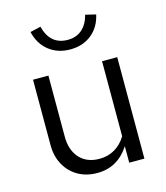

<svg xmlns="http://www.w3.org/2000/svg" viewBox="-109 -801 770 892"><g transform="rotate(-15 276.0 -354.5)"><path d="M249.3 8Q196.6 8 156.8 -15Q117 -38 94.5 -79Q72 -120 72 -173V-488H146V-194Q146 -129.1 180.8 -91Q215.6 -53 276 -53Q317 -53 349.5 -72Q382 -91 404 -127V-488H477V0H404V-79Q376 -36 337.5 -14Q299 8 249.3 8ZM277 -579Q216 -579 174 -612.5Q132 -646 118 -705L169 -717Q192 -625 277 -625Q318 -625 345.5 -649Q373 -673 384 -717L434 -705Q421 -646 379 -612.5Q337 -579 277 -579Z"/></g></svg>

Font: Red Hat Text VF
Style: Regular
Weight: 300
Designer: Pentagram, MCKL
Foundry: Pentagram, MCKL
Version: Version 1.023